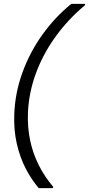

<svg xmlns="http://www.w3.org/2000/svg" viewBox="-20 -831 462 996"><path d="M181 145Q144 102 114 44.5Q84 -13 67.5 -84Q51 -155 54 -238Q58 -349 96.5 -455Q135 -561 200.5 -652Q266 -743 350 -811H422L421 -804Q333 -731 267.5 -640Q202 -549 165.5 -448.5Q129 -348 125 -246Q122 -170 136.5 -102Q151 -34 181.5 26.5Q212 87 256 138L254 145Z"/></svg>

Font: DM Sans 16pt Light
Style: Italic
Weight: 300
Italic angle: -10°
Version: Version 4.004;gftools[0.9.30]